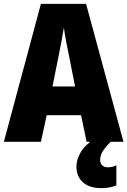

<svg xmlns="http://www.w3.org/2000/svg" viewBox="-20 -735 660 995"><path d="M429 0 400 -138H222L192 0H0L192 -715H426L620 0ZM340 -434Q332 -471 323.5 -515.5Q315 -560 311 -592Q306 -561 298 -517.5Q290 -474 282 -436L252 -287H369ZM499 94Q499 111 509.5 121.5Q520 132 539 132Q552 132 563.5 129Q575 126 583 121V226Q570 231 550.5 235.5Q531 240 505 240Q444 240 410 210Q376 180 376 128Q376 95 396.5 57Q417 19 473 -19L553 0Q521 33 510 53Q499 73 499 94Z"/></svg>

Font: Noto Sans Lao Condensed Black
Style: Regular
Weight: 900
Width: 3
Designer: Monotype Design Team
Foundry: Monotype Imaging Inc.
Version: Version 2.003; ttfautohint (v1.8.4.7-5d5b)